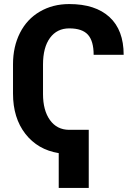

<svg xmlns="http://www.w3.org/2000/svg" viewBox="-20 -741 661 937"><path d="M413.1 176.3H266.6V6.3Q164.1 -10.3 103.8 -87.9Q43.5 -165.5 43.5 -284.2V-427.7Q43.5 -513.2 77.4 -580.3Q111.3 -647.5 174.3 -684.3Q237.3 -721.2 317.9 -721.2Q445.3 -721.2 514.4 -657.7Q583.5 -594.2 583.5 -473.6H437Q437 -540.5 409.2 -571.5Q381.3 -602.5 317.9 -602.5Q258.3 -602.5 224.1 -556.2Q189.9 -509.8 189.9 -425.8V-282.2Q189.9 -202.1 223.9 -155Q257.8 -107.9 316.9 -107.4H413.1Z"/></svg>

Font: Roboto
Style: Bold
Weight: 700
Designer: Google
Version: Version 2.134; 2016; ttfautohint (v1.6)